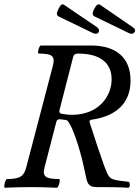

<svg xmlns="http://www.w3.org/2000/svg" viewBox="-23 -880 658 903"><path d="M415 -724C426 -719 436 -720 441 -729C445 -737 443 -746 432 -753L280 -856C270 -864 262 -859 252 -838C243 -820 241 -809 252 -803ZM584 -724C595 -719 604 -720 610 -729C615 -737 612 -746 600 -753L450 -856C439 -864 431 -859 420 -838C411 -820 410 -809 421 -803ZM0 3C42 1 82 0 122 0C161 0 204 1 244 3C253 3 263 -38 255 -38C190 -38 175 -50 187 -95L242 -307C244 -316 250 -320 260 -319C267 -318 275 -317 283 -316C290 -316 296 -313 300 -305C305 -297 311 -287 316 -275C328 -247 342 -208 354 -164C366 -124 376 -72 381 -50C389 -10 398 0 436 0C486 0 535 0 580 3C590 3 590 -24 581 -25C555 -28 527 -31 511 -36C492 -43 486 -49 467 -100C452 -141 424 -225 399 -303C396 -311 400 -316 408 -317C528 -334 591 -399 591 -501C591 -607 525 -666 405 -666H169C161 -666 151 -628 159 -628C223 -628 237 -616 226 -572L101 -95C90 -50 70 -38 10 -38C2 -38 -8 3 0 3ZM315 -340C299 -340 284 -342 267 -345C258 -346 254 -353 257 -363L321 -612C324 -623 330 -628 345 -628C447 -628 502 -585 502 -507C502 -430 444 -340 315 -340Z"/></svg>

Font: Junicode Two Beta SemiCondensed Medium
Style: Italic
Weight: 500
Width: 4
Italic angle: -10°
Version: Version 1.063